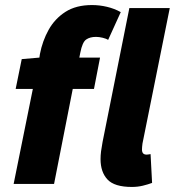

<svg xmlns="http://www.w3.org/2000/svg" viewBox="-20 -728 692 760"><path d="M34 0 110 -376H42L66 -494L136 -500L138 -514Q148 -566 172.5 -610Q197 -654 239 -681Q281 -708 344 -708Q374 -708 403.5 -701Q433 -694 458 -680L408 -570Q401 -575 386.5 -578.5Q372 -582 360 -582Q336 -582 321 -571.5Q306 -561 298 -520L294 -500H376L352 -376H268L194 0ZM502 12Q433 12 405.5 -17.5Q378 -47 378 -98Q378 -113 380 -129Q382 -145 386 -166L492 -696H652L544 -160Q543 -151 542.5 -146.5Q542 -142 542 -136Q542 -116 560 -116Q563 -116 566.5 -116.5Q570 -117 576 -118L582 -4Q566 2 545.5 7Q525 12 502 12Z"/></svg>

Font: Source Sans 3 Black
Style: Italic
Weight: 900
Italic angle: -11°
Designer: Paul D. Hunt
Foundry: Adobe
Version: Version 3.052;hotconv 1.1.0;makeotfexe 2.6.0